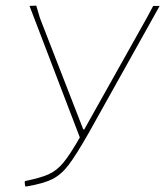

<svg xmlns="http://www.w3.org/2000/svg" viewBox="-20 -657 588 683"><path d="M548 -636 295 -183Q250 -104 223.5 -69.5Q197 -35 165.5 -19.5Q134 -4 76 6H70Q68 0 68 -10L69 -13Q124 -24 153 -37Q182 -50 205.5 -78.5Q229 -107 264 -168L85 -636L109 -637L122 -593L276 -197H280L502 -593L525 -636Z"/></svg>

Font: Luna Sans Thin
Style: Italic
Weight: 250
Italic angle: -7°
Designer: Juan Pablo del Peral
Foundry: Huerta Tipografica
Version: Version 2.001; ttfautohint (v1.5)